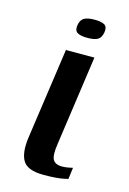

<svg xmlns="http://www.w3.org/2000/svg" viewBox="-88 -562 410 612"><g transform="rotate(15 117.0 -256.0)"><path d="M118 4Q65 4 49.5 -21.5Q34 -47 41 -98L84 -399H178L136 -103Q130 -65 137.5 -51Q145 -37 168 -37Q177 -37 188.5 -39Q200 -41 203 -42L198 -4Q194 -3 184.5 -1Q175 1 159 2.5Q143 4 118 4ZM140 -454Q117 -454 106.5 -460.5Q96 -467 99 -485Q102 -503 113.5 -509.5Q125 -516 148 -516Q171 -516 181 -509.5Q191 -503 188 -485Q185 -467 174 -460.5Q163 -454 140 -454Z"/></g></svg>

Font: Genos Medium
Style: Italic
Weight: 500
Italic angle: -8°
Designer: Robert E. Leuschke
Foundry: Robert E. Leuschke
Version: Version 1.010